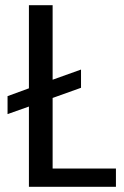

<svg xmlns="http://www.w3.org/2000/svg" viewBox="-20 -717 477 737"><path d="M91 -697V-378L9 -348V-279L91 -308V0H425V-70H182V-341L291 -380V-450L182 -411V-697Z"/></svg>

Font: Matrixport Regular
Style: Regular
Weight: 400
Designer: Ninad Kale (Devanagari), Jonny Pinhorn (Latin)
Foundry: Indian Type Foundry
Version: Version 3.200;PS 1.000;hotconv 16.6.54;makeotf.lib2.5.65590